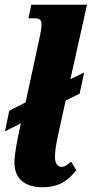

<svg xmlns="http://www.w3.org/2000/svg" viewBox="-20 -780 387 810"><path d="M160 10C237 10 273 -26 302 -62L280 -98C262 -83 253 -76 240 -76C223 -76 212 -91 212 -116C212 -142 216 -168 225 -210L257 -356L316 -385L335 -474L277 -446L347 -760H112L100 -703H124C147 -703 155 -696 155 -679C155 -659 151 -639 147 -621L88 -348L78 -343L19 -313L1 -226L59 -255L68 -260C50 -176 41 -130 41 -93C41 -28 83 10 160 10Z"/></svg>

Font: Noto Serif ExtraCondensed Black
Style: Italic
Weight: 900
Width: 2
Italic angle: -12°
Designer: Monotype Design Team
Foundry: Monotype Imaging Inc.
Version: Version 2.014